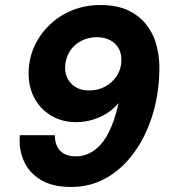

<svg xmlns="http://www.w3.org/2000/svg" viewBox="-20 -732 676 764"><path d="M264 12Q188 12 141 -17Q94 -46 74 -93.5Q54 -141 59 -194H198Q199 -153 220 -131.5Q241 -110 282 -110Q311 -110 334.5 -121.5Q358 -133 377 -153Q396 -173 410 -200Q424 -227 434.5 -258.5Q445 -290 452 -322Q433 -299 406.5 -282Q380 -265 348.5 -255.5Q317 -246 282 -246Q227 -246 183.5 -272Q140 -298 116 -343.5Q92 -389 94 -449Q96 -505 119 -552.5Q142 -600 180.5 -636Q219 -672 270 -692Q321 -712 379 -712Q446 -712 491.5 -690Q537 -668 565 -630.5Q593 -593 604.5 -545Q616 -497 614 -444Q611 -348 584 -265.5Q557 -183 510.5 -120.5Q464 -58 401.5 -23Q339 12 264 12ZM334 -372Q370 -372 398.5 -387.5Q427 -403 444.5 -429.5Q462 -456 463 -490Q464 -518 452.5 -539Q441 -560 418.5 -572Q396 -584 366 -584Q331 -584 302.5 -569Q274 -554 257.5 -527.5Q241 -501 239 -467Q238 -440 249.5 -418.5Q261 -397 282.5 -384.5Q304 -372 334 -372Z"/></svg>

Font: DM Sans 16pt Black
Style: Italic
Weight: 900
Italic angle: -10°
Version: Version 4.004;gftools[0.9.30]